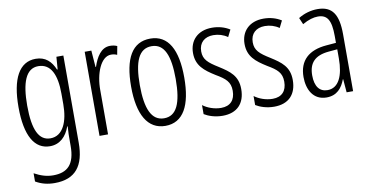

<svg xmlns="http://www.w3.org/2000/svg" viewBox="-75 -748 2329 1196"><g transform="rotate(-10 1090.0 -150.5)"><path d="M201 -542C97 -542 44 -443 44 -264C44 -81 99 10 196 10C258 10 300 -31 322 -93H325C322 -57 322 -28 322 -2V30C322 146 275 192 184 192C142 192 106 180 65 158V210C101 231 139 241 185 241C317 241 375 164 375 20V-532H331L325 -453H321C299 -506 263 -542 201 -542ZM209 -494C289 -494 322 -419 322 -300V-233C322 -125 287 -38 207 -38C135 -38 99 -108 99 -264C99 -407 130 -494 209 -494Z M671 -541C614 -541 582 -485 563 -427H560L552 -532H510V0H564V-279C563 -383 603 -486 668 -486C682 -486 696 -483 706 -478L716 -532C701 -539 685 -541 671 -541Z M1093 -267C1093 -443 1039 -542 926 -542C811 -542 757 -445 757 -268C757 -91 814 10 926 10C1039 10 1093 -90 1093 -267ZM812 -268C812 -416 845 -494 926 -494C1007 -494 1039 -413 1039 -267C1039 -112 1004 -38 926 -38C847 -38 812 -117 812 -268Z M1430 -134C1430 -218 1382 -252 1316 -294C1253 -333 1225 -357 1225 -408C1225 -463 1261 -495 1316 -495C1349 -495 1381 -485 1406 -467L1428 -511C1396 -531 1358 -542 1316 -542C1225 -542 1173 -485 1173 -407C1173 -327 1221 -290 1288 -248C1348 -213 1376 -189 1376 -133C1376 -74 1345 -40 1287 -40C1244 -40 1201 -56 1172 -78V-21C1198 -5 1239 10 1288 10C1380 10 1430 -44 1430 -134Z M1756 -134C1756 -218 1708 -252 1642 -294C1579 -333 1551 -357 1551 -408C1551 -463 1587 -495 1642 -495C1675 -495 1707 -485 1732 -467L1754 -511C1722 -531 1684 -542 1642 -542C1551 -542 1499 -485 1499 -407C1499 -327 1547 -290 1614 -248C1674 -213 1702 -189 1702 -133C1702 -74 1671 -40 1613 -40C1570 -40 1527 -56 1498 -78V-21C1524 -5 1565 10 1614 10C1706 10 1756 -44 1756 -134Z M1984 -542C1942 -542 1899 -530 1862 -507L1880 -465C1918 -487 1951 -496 1978 -496C2037 -496 2061 -459 2061 -358V-315L2000 -310C1888 -301 1825 -245 1825 -140C1825 -61 1861 10 1945 10C2011 10 2044 -31 2064 -84H2066L2073 0H2114V-360C2114 -485 2077 -542 1984 -542ZM2006 -269 2062 -274V-216C2062 -106 2029 -34 1959 -34C1909 -34 1880 -70 1880 -141C1880 -220 1920 -261 2006 -269Z"/></g></svg>

Font: Noto Sans Georgian ExtraCondensed Light
Style: Regular
Weight: 300
Width: 2
Designer: Monotype Design Team, Akaki Razmadze
Foundry: Google LLC
Version: Version 2.005